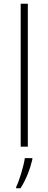

<svg xmlns="http://www.w3.org/2000/svg" viewBox="-20 -780 257 1021"><path d="M128 0V-760H90V0ZM152 68V61H112C106 104 82 183 66 214V221H89C119 175 141 116 152 68Z"/></svg>

Font: Noto Sans Cherokee ExtraLight
Style: Regular
Weight: 200
Designer: Monotype Design Team
Foundry: Monotype Imaging Inc.
Version: Version 2.001